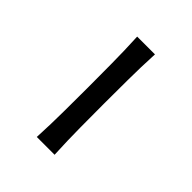

<svg xmlns="http://www.w3.org/2000/svg" viewBox="17 -503 399 399"><g transform="rotate(-45 216.0 -304.0)"><path d="M68.8 -277.8V-330.1Q109.4 -328.1 146.7 -327.9Q184.1 -327.6 216.3 -327.6Q248.5 -327.6 286.1 -327.9Q323.7 -328.1 363.8 -330.1V-277.8Q323.7 -279.8 286.1 -280Q248.5 -280.3 216.3 -280.3Q184.1 -280.3 146.7 -280Q109.4 -279.8 68.8 -277.8Z"/></g></svg>

Font: Pinar DS1 Light
Style: Regular
Weight: 300
Designer: Amin Abedi
Version: Version 3.000